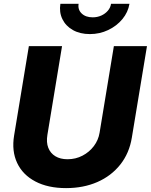

<svg xmlns="http://www.w3.org/2000/svg" viewBox="-20 -967 783 997"><path d="M323.2 9.8Q229 9.8 163.6 -24.7Q98.1 -59.1 69.1 -120.8Q40 -182.6 53.2 -263.2L129.9 -727.5H302.2L226.1 -266.6Q219.7 -228 230.7 -199.7Q241.7 -171.4 267.3 -155.8Q293 -140.1 330.6 -140.1Q373 -140.1 408.4 -158.7Q443.8 -177.2 467.3 -208.3Q490.7 -239.3 497.1 -277.8L571.3 -727.5H743.2L664.6 -252.4Q651.4 -171.4 604.5 -112.3Q557.6 -53.2 485.4 -21.7Q413.1 9.8 323.2 9.8ZM446.8 -790Q395.5 -790 358.4 -811Q321.3 -832 304 -867.7Q286.6 -903.3 293.5 -947.3H388.2Q383.3 -917 404.1 -897Q424.8 -877 461.4 -877Q485.4 -877 505.9 -886.2Q526.4 -895.5 540 -911.4Q553.7 -927.2 556.6 -947.3H652.3Q645 -903.3 615.5 -867.7Q585.9 -832 541.7 -811Q497.6 -790 446.8 -790Z"/></svg>

Font: Inter 18pt ExtraBold
Style: Italic
Weight: 800
Italic angle: -9.3988°
Designer: Rasmus Andersson
Foundry: rsms
Version: Version 4.001;git-66647c0bb